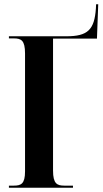

<svg xmlns="http://www.w3.org/2000/svg" viewBox="-20 -885 486 905"><path d="M22 0H324V-10H283C249 -10 230 -19 230 -81V-703H437L443 -865H433L432 -845C425 -745 394 -714 293 -714H22V-704H45C80 -704 98 -695 98 -633V-77C98 -18 79 -10 45 -10H22Z"/></svg>

Font: Noto Serif Display ExtraCondensed
Style: Bold
Weight: 700
Width: 2
Designer: Monotype Design Team
Foundry: Monotype Imaging Inc.
Version: Version 2.009